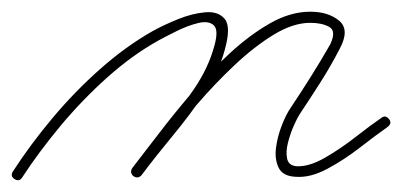

<svg xmlns="http://www.w3.org/2000/svg" viewBox="-30 -286 687 328"><path d="M-5 20Q-13 15 -8 7Q21 -38 59 -83.5Q97 -129 141 -168Q185 -207 231 -233Q249 -243 273.5 -253Q298 -263 320.5 -265Q343 -267 354 -253.5Q365 -240 354 -201Q344 -163 319 -126Q294 -89 265 -54Q236 -19 212 13Q212 13 212 13Q212 13 212 13Q206 20 198 15Q191 9 196 1Q220 -29 248.5 -63.5Q277 -98 301.5 -134Q326 -170 336 -207Q344 -235 335 -243Q326 -251 308 -246.5Q290 -242 271 -232.5Q252 -223 241 -217Q196 -192 153 -153.5Q110 -115 73 -70.5Q36 -26 8 17Q3 25 -5 20ZM198 15Q191 9 196 1Q214 -22 239.5 -55.5Q265 -89 296 -125.5Q327 -162 361.5 -194Q396 -226 431 -246Q466 -266 500 -266Q531 -266 549.5 -250.5Q568 -235 550 -202Q550 -202 550 -202Q550 -202 550 -202Q535 -173 517.5 -145.5Q500 -118 482 -91Q478 -85 472 -71.5Q466 -58 462 -42.5Q458 -27 460.5 -15Q463 -3 477 -2Q498 -1 525 -16.5Q552 -32 577.5 -52Q603 -72 622 -85Q622 -85 622 -85Q622 -85 622 -85Q629 -90 635 -82Q640 -75 632 -69Q612 -55 585 -34Q558 -13 529 2.5Q500 18 475 16Q453 15 446 0.5Q439 -14 441.5 -33.5Q444 -53 451.5 -72Q459 -91 466 -101Q484 -128 501 -155Q518 -182 534 -210Q534 -210 534 -210Q534 -210 534 -210Q545 -233 532.5 -240Q520 -247 500 -247Q471 -247 438 -227Q405 -207 371 -175Q337 -143 306.5 -107.5Q276 -72 251.5 -39.5Q227 -7 212 13Q206 20 198 15Z"/></svg>

Font: FRB American Cursive Guidelines Arrows Extralight
Style: Italic
Weight: 200
Italic angle: -25°
Version: Version 2.0;Modular Font Editor K font №1